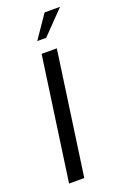

<svg xmlns="http://www.w3.org/2000/svg" viewBox="-128 -681 471 724"><g transform="rotate(-20 107.0 -319.0)"><path d="M18 0 88 -495H149L79 0ZM89 -546 152 -638H214L125 -546Z"/></g></svg>

Font: Alumni Sans
Style: Italic
Weight: 400
Italic angle: -8°
Version: Version 1.016